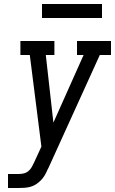

<svg xmlns="http://www.w3.org/2000/svg" viewBox="-20 -940 575 960"><path d="M20 0V-70H73Q86 -70 99 -73Q112 -76 122.5 -85Q133 -94 139.5 -106Q146 -118 152 -131L187 -207L129 -665H82V-735H252V-665H209L247 -327L398 -665H365V-735H535V-665H479L223 -102Q221 -99 220 -96Q219 -93 217 -91V-90Q211 -76 203 -62.5Q195 -49 184 -38Q173 -27 160 -18.5Q147 -10 132 -6Q117 -2 102.5 -1Q88 0 73 0ZM190 -850V-920H490V-850Z"/></svg>

Font: Iosevka Slab Oblique
Style: Regular
Weight: 400
Italic angle: -9°
Monospace: yes
Designer: Belleve Invis
Foundry: Belleve Invis
Version: Version 11.1.1; ttfautohint (v1.8.3)